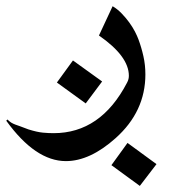

<svg xmlns="http://www.w3.org/2000/svg" viewBox="-118 -341 626 624"><path d="M336.4 263.2 244.1 195.8 296.4 123.5 390.6 192.4ZM160.6 -4.9 66.9 -72.8 119.1 -144.5 213.9 -76.2ZM354.5 -99.1Q354.5 21.5 257.8 107.9Q174.3 182.6 96.2 182.6Q-2.9 182.6 -97.7 51.3L-93.8 47.4Q-86.9 54.2 -81.3 57.6Q-75.7 61 -68.6 63.7Q-61.5 66.4 -51.5 69.8Q-41.5 73.2 -25.4 79.6Q2.9 88.4 21.5 90.1Q40 91.8 56.2 91.8Q209.5 91.8 294.9 -72.3Q298.3 -78.6 299.6 -84.2Q300.8 -89.8 300.8 -94.7Q300.8 -158.2 203.6 -225.6L248 -320.8Q263.7 -311.5 277.3 -297.4Q291 -283.2 302 -268.1Q313 -252.9 320.6 -238.3Q328.1 -223.6 332 -212.9Q341.8 -186.5 348.1 -158.2Q354.5 -129.9 354.5 -99.1Z"/></svg>

Font: XB Khoramshahr
Style: Regular
Weight: 400
Designer: Behnam
Foundry: Irmug
Version: Version 8.005 2009